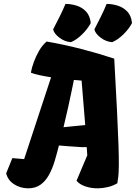

<svg xmlns="http://www.w3.org/2000/svg" viewBox="-20 -973 709 1002"><path d="M576.2 -667Q585.4 -502.4 590.8 -392.8Q596.2 -283.2 598.4 -215.3Q600.6 -147.5 600.1 -109.4Q599.6 -71.3 597.4 -51.5Q595.2 -31.7 592.3 -16.6Q568.8 -2.9 543 3.2Q517.1 9.3 491.7 9.8Q455.6 10.3 424.8 -0.5Q394 -11.2 379.4 -29.8L435.5 -162.6L432.6 -205.1H406.7Q366.7 -207.5 337.6 -209.7Q308.6 -211.9 287.6 -213.9Q277.3 -172.9 265.4 -132.8Q253.4 -92.8 235.6 -60.3Q217.8 -27.8 190.9 -8.8Q164.1 10.3 124.5 9.8Q84.5 8.8 52.7 -12Q21 -32.7 12.2 -68.4L44.4 -147.9L106 -142.6L246.6 -569.8Q213.9 -574.7 185.8 -580.8Q157.7 -586.9 141.1 -593.8Q145.5 -619.1 156.7 -649.9Q168 -680.7 184.8 -709.5Q201.7 -738.3 223.6 -756.3Q315.4 -740.2 404.5 -717.3Q493.7 -694.3 576.2 -667ZM365.7 -555.7Q362.3 -538.6 354.2 -500Q346.2 -461.4 335.2 -411.1Q324.2 -360.8 311.5 -309.1Q340.3 -312 371.8 -315.2Q403.3 -318.4 424.8 -320.3L405.8 -552.2Q396.5 -553.2 386.5 -554.2Q376.5 -555.2 365.7 -555.7ZM565.4 -752.9Q532.2 -755.4 504.4 -777.1Q476.6 -798.8 472.7 -819.8Q487.8 -849.6 505.1 -883.8Q522.5 -918 536.6 -952.6Q564.5 -952.6 593.5 -943.8Q622.6 -935.1 643.8 -913.3Q665 -891.6 668.9 -852.5Q652.3 -821.3 623.5 -793.2Q594.7 -765.1 565.4 -752.9ZM350.1 -752.9Q316.9 -755.4 289.1 -777.1Q261.2 -798.8 257.3 -819.8Q276.9 -857.4 292 -887.7Q307.1 -918 321.8 -952.6Q350.1 -952.6 378.9 -943.8Q407.7 -935.1 428.7 -913.3Q449.7 -891.6 453.6 -852.5Q437 -821.3 408.2 -793.2Q379.4 -765.1 350.1 -752.9Z"/></svg>

Font: Fruktur
Style: Italic
Weight: 400
Italic angle: -8°
Designer: Viktoriya Grabowska, Eben Sorkin
Foundry: Viktoriya Grabowska
Version: Version 1.008; ttfautohint (v1.8.4.7-5d5b)